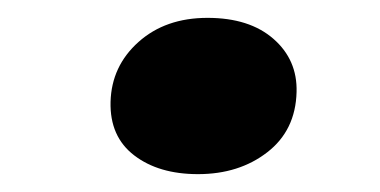

<svg xmlns="http://www.w3.org/2000/svg" viewBox="-20 -551 426 215"><path d="M103.8 -437Q104.9 -477 135.1 -504Q165.3 -531 212.3 -531Q259.3 -531 286.2 -507.5Q313.1 -484 312.1 -448Q311 -405 279.3 -380.5Q247.7 -356 201.7 -356Q157.7 -356 130.3 -377Q102.8 -398 103.8 -437Z"/></svg>

Font: Literata 7pt
Style: Bold Italic
Weight: 700
Italic angle: -2°
Designer: Latin by Veronika Burian and Jose Scaglione. Greek by Irene Vlachou. Cyrillic by Vera Evstafieva
Foundry: TypeTogether
Version: Version 3.002